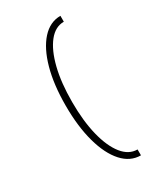

<svg xmlns="http://www.w3.org/2000/svg" viewBox="-260 -1049 1119 1299"><g transform="rotate(-30 300.0 -400.0)"><path d="M440 145Q358 145 296.5 77Q235 9 201 -114Q167 -237 167 -400Q167 -564 201 -686.5Q235 -809 296.5 -877Q358 -945 440 -945V-899Q373 -899 323 -836.5Q273 -774 245 -662Q217 -550 217 -400Q217 -250 245 -138Q273 -26 323 36.5Q373 99 440 99Z"/></g></svg>

Font: Victor Mono Thin
Style: Regular
Weight: 100
Monospace: yes
Designer: Rune Bjørnerås
Version: Version 1.561;gftools[0.9.30]